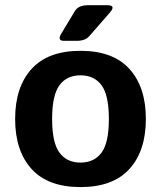

<svg xmlns="http://www.w3.org/2000/svg" viewBox="-20 -721 629 750"><path d="M39.1 -256.3Q39.1 -380.9 103.3 -451.7Q167.5 -522.5 294.4 -522.5Q421.4 -522.5 485.6 -451.7Q549.8 -380.9 549.8 -256.3Q549.8 -131.8 485.6 -61Q421.4 9.8 294.4 9.8Q167.5 9.8 103.3 -61Q39.1 -131.8 39.1 -256.3ZM183.6 -256.3Q183.6 -163.6 212.2 -124.8Q240.7 -85.9 294.4 -85.9Q348.1 -85.9 376.7 -124.8Q405.3 -163.6 405.3 -256.3Q405.3 -349.1 376.7 -387.9Q348.1 -426.8 294.4 -426.8Q240.7 -426.8 212.2 -387.9Q183.6 -349.1 183.6 -256.3ZM230 -561.5Q202.1 -561.5 219.7 -590.3L272.5 -677.7Q286.1 -700.7 324.2 -700.7H398.4Q434.6 -700.7 409.2 -671.9L328.6 -579.6Q313 -561.5 279.3 -561.5Z"/></svg>

Font: Istok Web
Style: Bold
Weight: 700
Designer: Andrey V. Panov
Foundry: Andrey V. Panov
Version: Version 1.0.2g